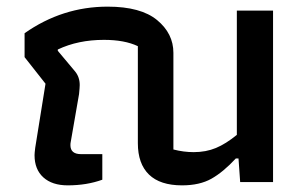

<svg xmlns="http://www.w3.org/2000/svg" viewBox="-20 -548 912 578"><path d="M84 -81Q84 -87 86 -103L117 -296L54 -376V-448Q168 -528 304 -528Q404 -528 453 -487.5Q502 -447 502 -389V-98Q533 -90 563 -90Q600 -90 630 -102.5Q660 -115 693 -142V-516H802V0H703L698 -71H690Q652 -30 616.5 -10Q581 10 528 10Q462 10 428.5 -22.5Q395 -55 395 -117V-409Q355 -428 293 -428Q215 -428 154 -399V-395L206 -333Q220 -316 220 -292Q220 -285 218 -265L193 -121Q192 -117 192 -111Q192 -84 224 -84H288V-7Q241 10 184 10Q137 10 110.5 -14Q84 -38 84 -81Z"/></svg>

Font: Athiti SemiBold
Style: Regular
Weight: 600
Designer: CadsonDemak Team
Foundry: CadsonDemak
Version: Version 1.033